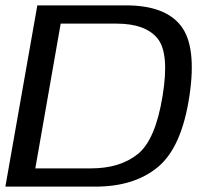

<svg xmlns="http://www.w3.org/2000/svg" viewBox="-21 -695 780 715"><path d="M-1 0 118 -675H448Q594 -675 653 -598.5Q712 -522 684.5 -338Q656 -147.5 568 -73.8Q480 0 334 0ZM110.5 -68H318Q425.5 -68 491.8 -121Q558 -174 584.5 -338Q610.5 -497 565.5 -552Q520.5 -607 413 -607H205Z"/></svg>

Font: Anybody ExtraExpanded Regular
Style: Italic
Weight: 400
Width: 8
Italic angle: -10°
Designer: Tyler Finck
Foundry: Etcetera Type Company
Version: Version 1.010; ttfautohint (v1.8.3) -l 8 -r 50 -G 200 -x 14 